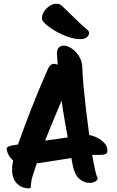

<svg xmlns="http://www.w3.org/2000/svg" viewBox="-20 -972 630 1035"><path d="M132 43Q98 43 71.5 17.5Q45 -8 45 -60Q45 -81 51 -107Q34 -121 25 -139.5Q16 -158 16 -171Q17 -179 30.5 -184Q44 -189 77 -193Q107 -278 146.5 -380Q186 -482 239 -602Q251 -628 272 -628Q281 -628 291 -623Q289 -652 287 -680Q286 -704 296.5 -715Q307 -726 323 -726Q343 -726 366 -711Q389 -696 406 -669Q423 -642 424 -604Q425 -566 430.5 -506.5Q436 -447 444 -378.5Q452 -310 461 -244Q482 -241 504.5 -229.5Q527 -218 543 -200.5Q559 -183 559 -161Q559 -145 548 -141Q537 -137 520 -137H496Q491 -137 486.5 -137Q482 -137 477 -137Q485 -90 492 -58Q499 -26 505 -16Q511 -6 497 4Q483 14 465 14Q431 14 405 -10Q379 -34 368 -101Q366 -110 365 -120L178 -91Q167 -57 156 -24Q148 2 147.5 17Q147 32 146 37.5Q145 43 132 43ZM312 -430Q288 -374 266 -320Q244 -266 223 -214L345 -231Q336 -281 327.5 -330Q319 -379 312 -430ZM412 -761Q382 -761 346.5 -773.5Q311 -786 279 -804.5Q247 -823 226.5 -841.5Q206 -860 206 -873Q206 -893 218 -911Q230 -929 248 -940.5Q266 -952 284 -952Q302 -952 313 -941Q332 -924 357 -899Q382 -874 407 -850.5Q432 -827 450 -812Q460 -805 460 -794Q460 -781 447.5 -771Q435 -761 412 -761Z"/></svg>

Font: Protest Riot
Style: Regular
Weight: 400
Designer: Octavio Pardo
Foundry: Ashler Design
Version: Version 2.005; ttfautohint (v1.8.4.7-5d5b)